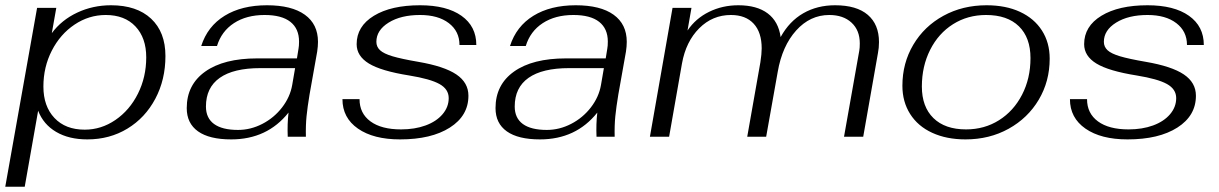

<svg xmlns="http://www.w3.org/2000/svg" viewBox="-28 -520 4633 730"><path d="M113 -490H186L169 -394Q206 -444 265.5 -472Q325 -500 394 -500Q492 -500 546.5 -449Q601 -398 601 -307Q601 -217 562.5 -144.5Q524 -72 456.5 -31Q389 10 304 10Q234 10 185.5 -18.5Q137 -47 117 -99L66 190H-8ZM528 -302Q528 -376 487 -419.5Q446 -463 374 -463Q310 -463 255.5 -426.5Q201 -390 169 -327.5Q137 -265 137 -191Q137 -116 179 -71.5Q221 -27 294 -27Q357 -27 411 -64Q465 -101 496.5 -164Q528 -227 528 -302Z M682 -109Q682 -198 752.5 -248Q823 -298 950 -298H1101L1107 -335Q1109 -345 1109 -362Q1109 -411 1076 -437Q1043 -463 978 -463Q909 -463 861.5 -432Q814 -401 797 -345H737Q761 -420 826 -460Q891 -500 987 -500Q1081 -500 1131 -464Q1181 -428 1181 -361Q1181 -344 1178 -324L1149 -161Q1141 -113 1137.5 -78Q1134 -43 1135 0H1066Q1064 -49 1069 -92Q988 10 851 10Q768 10 725 -20.5Q682 -51 682 -109ZM1083 -197 1094 -261H962Q860 -261 807.5 -224Q755 -187 755 -115Q755 -71 786 -48.5Q817 -26 877 -26Q925 -26 969.5 -49Q1014 -72 1044.5 -111.5Q1075 -151 1083 -197Z M1274 -143H1339Q1339 -89 1380.5 -58.5Q1422 -28 1497 -28Q1549 -28 1590 -43Q1631 -58 1654.5 -85.5Q1678 -113 1678 -147Q1678 -181 1643 -200.5Q1608 -220 1528 -233Q1421 -250 1374.5 -278.5Q1328 -307 1328 -352Q1328 -420 1393.5 -460Q1459 -500 1569 -500Q1670 -500 1726.5 -460Q1783 -420 1783 -349H1719Q1719 -401 1678.5 -432Q1638 -463 1569 -463Q1496 -463 1449.5 -434Q1403 -405 1403 -361Q1403 -342 1417 -329Q1431 -316 1464.5 -306Q1498 -296 1562 -285Q1661 -268 1707 -237Q1753 -206 1753 -156Q1753 -80 1682.5 -35Q1612 10 1493 10Q1392 10 1333 -31Q1274 -72 1274 -143Z M1856 -109Q1856 -198 1926.5 -248Q1997 -298 2124 -298H2275L2281 -335Q2283 -345 2283 -362Q2283 -411 2250 -437Q2217 -463 2152 -463Q2083 -463 2035.5 -432Q1988 -401 1971 -345H1911Q1935 -420 2000 -460Q2065 -500 2161 -500Q2255 -500 2305 -464Q2355 -428 2355 -361Q2355 -344 2352 -324L2323 -161Q2315 -113 2311.5 -78Q2308 -43 2309 0H2240Q2238 -49 2243 -92Q2162 10 2025 10Q1942 10 1899 -20.5Q1856 -51 1856 -109ZM2257 -197 2268 -261H2136Q2034 -261 1981.5 -224Q1929 -187 1929 -115Q1929 -71 1960 -48.5Q1991 -26 2051 -26Q2099 -26 2143.5 -49Q2188 -72 2218.5 -111.5Q2249 -151 2257 -197Z M2529 -490H2601L2586 -404Q2617 -450 2668 -475Q2719 -500 2779 -500Q2850 -500 2891 -469Q2932 -438 2940 -379Q2973 -439 3026 -469.5Q3079 -500 3147 -500Q3229 -500 3271.5 -463.5Q3314 -427 3314 -360Q3314 -338 3310 -318L3254 0H3181L3239 -327Q3241 -337 3241 -355Q3241 -405 3209.5 -434Q3178 -463 3125 -463Q3052 -463 2999 -404Q2946 -345 2929 -247L2885 0H2813L2863 -283Q2868 -315 2868 -336Q2868 -397 2837.5 -430Q2807 -463 2751 -463Q2681 -463 2630.5 -412.5Q2580 -362 2565 -279L2516 0H2443Z M3403 -194Q3403 -280 3444.5 -350Q3486 -420 3559 -460Q3632 -500 3723 -500Q3796 -500 3850 -475Q3904 -450 3933.5 -404Q3963 -358 3963 -297Q3963 -211 3921.5 -141Q3880 -71 3807 -30.5Q3734 10 3643 10Q3571 10 3516.5 -15Q3462 -40 3432.5 -86.5Q3403 -133 3403 -194ZM3890 -299Q3890 -377 3846 -420Q3802 -463 3721 -463Q3651 -463 3595.5 -428Q3540 -393 3508.5 -330.5Q3477 -268 3477 -191Q3477 -114 3521 -71Q3565 -28 3645 -28Q3715 -28 3770.5 -63Q3826 -98 3858 -160Q3890 -222 3890 -299Z M4040 -143H4105Q4105 -89 4146.5 -58.5Q4188 -28 4263 -28Q4315 -28 4356 -43Q4397 -58 4420.5 -85.5Q4444 -113 4444 -147Q4444 -181 4409 -200.5Q4374 -220 4294 -233Q4187 -250 4140.5 -278.5Q4094 -307 4094 -352Q4094 -420 4159.5 -460Q4225 -500 4335 -500Q4436 -500 4492.5 -460Q4549 -420 4549 -349H4485Q4485 -401 4444.5 -432Q4404 -463 4335 -463Q4262 -463 4215.5 -434Q4169 -405 4169 -361Q4169 -342 4183 -329Q4197 -316 4230.5 -306Q4264 -296 4328 -285Q4427 -268 4473 -237Q4519 -206 4519 -156Q4519 -80 4448.5 -35Q4378 10 4259 10Q4158 10 4099 -31Q4040 -72 4040 -143Z"/></svg>

Font: Fahkwang Light
Style: Italic
Weight: 300
Italic angle: -10°
Version: Version 1.000; ttfautohint (v1.6)